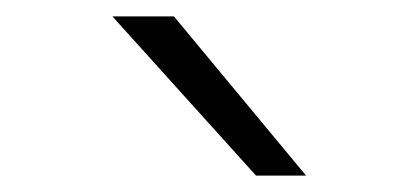

<svg xmlns="http://www.w3.org/2000/svg" viewBox="-20 -810 510 234"><path d="M292 -596 117 -790H192L353 -596Z"/></svg>

Font: Georama Extended Light
Style: Regular
Weight: 300
Width: 7
Designer: Jean-Baptiste Levee
Foundry: Production Type
Version: Version 1.000